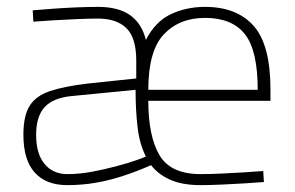

<svg xmlns="http://www.w3.org/2000/svg" viewBox="-20 -529 858 558"><path d="M175 9Q114 9 81 -27.5Q48 -64 48 -137Q48 -193 66.5 -222Q85 -251 126 -264.5Q167 -278 233 -286L376 -301V-353Q376 -419 347.5 -447Q319 -475 265 -475Q238 -475 203.5 -473.5Q169 -472 135.5 -470Q102 -468 77 -466L75 -499Q99 -501 132 -503.5Q165 -506 200.5 -507.5Q236 -509 265 -509Q324 -509 358 -485Q392 -461 404 -413Q431 -466 476 -487.5Q521 -509 576 -509Q668 -509 717 -454Q766 -399 766 -269V-236H411Q411 -133 443.5 -78Q476 -23 563 -23Q589 -23 622 -24.5Q655 -26 688 -28Q721 -30 745 -32L747 0Q723 2 690 4Q657 6 623 7.5Q589 9 562 9Q510 9 475 -6.5Q440 -22 419 -49Q378 -31 338.5 -18Q299 -5 259 2Q219 9 175 9ZM176 -23Q211 -23 248 -30Q285 -37 318.5 -46Q352 -55 375 -63Q398 -71 404 -74Q386 -109 380 -158Q374 -207 374 -268L190 -250Q135 -245 110 -218Q85 -191 85 -137Q85 -82 109.5 -52.5Q134 -23 176 -23ZM411 -268H729Q729 -383 691.5 -430Q654 -477 576 -477Q501 -477 456 -429Q411 -381 411 -268Z"/></svg>

Font: Cairo Play ExtraLight
Style: Regular
Weight: 250
Version: Version 3.119